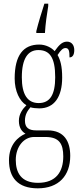

<svg xmlns="http://www.w3.org/2000/svg" viewBox="-20 -786 439 1047"><path d="M178 -616V-606H225C228 -657 236 -710 243 -753V-766H222C209 -726 188 -658 178 -616ZM186 241C300 241 363 172 363 64C363 -15 330 -75 240 -75H177C138 -75 116 -89 116 -128C116 -162 131 -183 146 -201C157 -197 180 -195 194 -195C277 -195 319 -259 319 -363C319 -426 309 -459 294 -486C312 -514 324 -524 337 -524C356 -524 359 -507 359 -473C377 -473 385 -489 385 -513C385 -538 372 -559 345 -559C314 -559 295 -530 278 -507C261 -526 230 -543 194 -543C108 -543 60 -486 60 -358C60 -289 87 -234 124 -212C103 -192 83 -164 83 -127C83 -88 101 -67 119 -57C79 -40 29 2 29 88C29 181 76 241 186 241ZM191 -224C129 -224 99 -272 99 -364C99 -468 133 -513 189 -513C250 -513 281 -474 281 -365C281 -270 253 -224 191 -224ZM187 211C95 211 66 155 66 86C66 14 110 -39 166 -39H228C303 -39 325 -2 325 67C325 149 287 211 187 211Z"/></svg>

Font: Noto Serif Khmer ExtraCondensed ExtraLight
Style: Regular
Weight: 200
Width: 2
Designer: Danh Hong and the Monotype Design Team
Foundry: Monotype Imaging Inc.
Version: Version 2.004